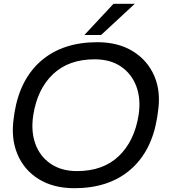

<svg xmlns="http://www.w3.org/2000/svg" viewBox="-20 -972 905 1010"><path d="M371 18Q261 18 183.5 -30Q106 -78 71 -162.5Q36 -247 53 -356L56 -378Q85 -557 198 -653.5Q311 -750 492 -750Q602 -750 679.5 -702Q757 -654 792.5 -570.5Q828 -487 810 -378L807 -356Q779 -177 666 -79.5Q553 18 371 18ZM385 -72Q522 -72 604.5 -150.5Q687 -229 709 -366Q722 -451 697.5 -517Q673 -583 617 -621.5Q561 -660 478 -660Q341 -660 258.5 -581.5Q176 -503 155 -366Q142 -282 166 -215.5Q190 -149 246.5 -110.5Q303 -72 385 -72ZM512 -788H424L577 -952H689Z"/></svg>

Font: Sora Variable Italic
Style: Regular
Weight: 400
Designer: Jonathan Barnbrook, Julián Moncada
Foundry: Barnbrook Fonts
Version: Version 2.000